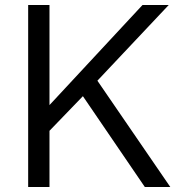

<svg xmlns="http://www.w3.org/2000/svg" viewBox="-20 -749 725 769"><path d="M92.8 0V-729H178.2V-328.1L550.8 -729H655.8L370.1 -425.8L662.1 0H560.1L312 -363.8L178.2 -225.1V0Z"/></svg>

Font: Lumene Sans
Style: Regular
Weight: 400
Designer: Deni Anggara
Version: Version 1.003;Glyphs 3.1.2 (3151)